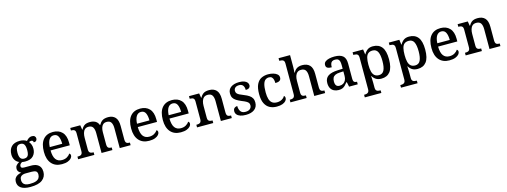

<svg xmlns="http://www.w3.org/2000/svg" viewBox="-11 -1856 8429 3191"><g transform="rotate(-15 4204.0 -260.0)"><path d="M232 240Q125 240 71 202.5Q17 165 17 96Q17 58 34 32Q51 6 80 -9Q109 -24 145 -29Q123 -38 104 -59Q85 -80 85 -113Q85 -144 103 -166.5Q121 -189 157 -210Q113 -227 88 -268Q63 -309 63 -362Q63 -448 111.5 -497.5Q160 -547 257 -547Q293 -547 324.5 -537Q356 -527 372 -514Q385 -528 399.5 -540.5Q414 -553 432 -561Q450 -569 471 -569Q503 -569 518.5 -553Q534 -537 534 -516Q534 -494 521 -478Q508 -462 476 -462Q476 -476 468 -487Q460 -498 442 -498Q430 -498 420 -495Q410 -492 401 -487Q419 -465 431 -435Q443 -405 443 -364Q443 -289 397.5 -240Q352 -191 257 -191Q245 -191 228.5 -192.5Q212 -194 203 -196Q185 -187 172 -172.5Q159 -158 159 -136Q159 -118 171 -109Q183 -100 217 -100H332Q394 -100 431.5 -80.5Q469 -61 486.5 -27.5Q504 6 504 51Q504 138 438 189Q372 240 232 240ZM234 188Q303 188 341.5 173.5Q380 159 396 133Q412 107 412 73Q412 31 387.5 16Q363 1 316 1H213Q187 1 163 8Q139 15 123.5 34Q108 53 108 91Q108 119 120 141Q132 163 159.5 175.5Q187 188 234 188ZM254 -242Q285 -242 303.5 -255.5Q322 -269 329.5 -296.5Q337 -324 337 -365Q337 -408 329 -437Q321 -466 302.5 -480.5Q284 -495 253 -495Q223 -495 204.5 -480Q186 -465 177.5 -436Q169 -407 169 -364Q169 -303 189 -272.5Q209 -242 254 -242Z M836 10Q722 10 659.5 -62Q597 -134 597 -264Q597 -405 657 -476Q717 -547 826 -547Q926 -547 983.5 -486.5Q1041 -426 1041 -307V-260H710Q712 -153 748.5 -104.5Q785 -56 854 -56Q906 -56 942.5 -78Q979 -100 997 -129Q1006 -125 1012 -115Q1018 -105 1018 -91Q1018 -69 998.5 -45.5Q979 -22 938.5 -6Q898 10 836 10ZM926 -317Q926 -396 903 -443Q880 -490 825 -490Q774 -490 745 -445.5Q716 -401 712 -317Z M1115 0V-45H1125Q1148 -45 1165 -50Q1182 -55 1192 -70.5Q1202 -86 1202 -116V-425Q1202 -454 1192.5 -468.5Q1183 -483 1165.5 -487.5Q1148 -492 1126 -492H1123V-536H1295L1308 -458H1313Q1333 -496 1356 -515Q1379 -534 1406 -540.5Q1433 -547 1465 -547Q1498 -547 1527 -538Q1556 -529 1577.5 -510Q1599 -491 1611 -458H1620Q1640 -496 1664.5 -515Q1689 -534 1717.5 -540.5Q1746 -547 1777 -547Q1854 -547 1897.5 -500.5Q1941 -454 1941 -352V-117Q1941 -86 1950 -70.5Q1959 -55 1976 -50Q1993 -45 2015 -45H2018V0H1831V-341Q1831 -406 1809 -441.5Q1787 -477 1733 -477Q1694 -477 1671 -457Q1648 -437 1638 -403Q1628 -369 1628 -330V-117Q1628 -86 1637.5 -70.5Q1647 -55 1663.5 -50Q1680 -45 1702 -45H1705V0H1518V-341Q1518 -406 1496 -441.5Q1474 -477 1420 -477Q1380 -477 1356 -455Q1332 -433 1322 -396Q1312 -359 1312 -317V-111Q1312 -83 1323 -68.5Q1334 -54 1351.5 -49.5Q1369 -45 1391 -45H1394V0Z M2337 10Q2223 10 2160.5 -62Q2098 -134 2098 -264Q2098 -405 2158 -476Q2218 -547 2327 -547Q2427 -547 2484.5 -486.5Q2542 -426 2542 -307V-260H2211Q2213 -153 2249.5 -104.5Q2286 -56 2355 -56Q2407 -56 2443.5 -78Q2480 -100 2498 -129Q2507 -125 2513 -115Q2519 -105 2519 -91Q2519 -69 2499.5 -45.5Q2480 -22 2439.5 -6Q2399 10 2337 10ZM2427 -317Q2427 -396 2404 -443Q2381 -490 2326 -490Q2275 -490 2246 -445.5Q2217 -401 2213 -317Z M2882 10Q2768 10 2705.5 -62Q2643 -134 2643 -264Q2643 -405 2703 -476Q2763 -547 2872 -547Q2972 -547 3029.5 -486.5Q3087 -426 3087 -307V-260H2756Q2758 -153 2794.5 -104.5Q2831 -56 2900 -56Q2952 -56 2988.5 -78Q3025 -100 3043 -129Q3052 -125 3058 -115Q3064 -105 3064 -91Q3064 -69 3044.5 -45.5Q3025 -22 2984.5 -6Q2944 10 2882 10ZM2972 -317Q2972 -396 2949 -443Q2926 -490 2871 -490Q2820 -490 2791 -445.5Q2762 -401 2758 -317Z M3161 0V-45H3167Q3190 -45 3208.5 -50Q3227 -55 3237.5 -70.5Q3248 -86 3248 -116V-424Q3248 -453 3237.5 -467.5Q3227 -482 3209.5 -486.5Q3192 -491 3170 -491H3166V-536H3341L3354 -458H3359Q3380 -496 3403.5 -515Q3427 -534 3454.5 -540.5Q3482 -547 3514 -547Q3593 -547 3637 -500.5Q3681 -454 3681 -352V-117Q3681 -86 3690 -70.5Q3699 -55 3715.5 -50Q3732 -45 3754 -45H3759V0H3571V-341Q3571 -406 3548.5 -441.5Q3526 -477 3470 -477Q3428 -477 3403.5 -455Q3379 -433 3368.5 -396Q3358 -359 3358 -317V-111Q3358 -83 3368.5 -68.5Q3379 -54 3396.5 -49.5Q3414 -45 3436 -45H3440V0Z M4002 10Q3946 10 3907 -3Q3868 -16 3847.5 -40.5Q3827 -65 3827 -99Q3827 -128 3839.5 -143Q3852 -158 3868.5 -164Q3885 -170 3898 -170Q3898 -115 3923 -78Q3948 -41 4006 -41Q4059 -41 4086 -65Q4113 -89 4113 -126Q4113 -150 4102.5 -166Q4092 -182 4065.5 -197.5Q4039 -213 3990 -232Q3938 -254 3903.5 -276Q3869 -298 3852 -327Q3835 -356 3835 -400Q3835 -471 3888.5 -508.5Q3942 -546 4030 -546Q4082 -546 4116.5 -533Q4151 -520 4167.5 -499Q4184 -478 4184 -454Q4184 -425 4164 -408Q4144 -391 4104 -391Q4104 -441 4082.5 -469Q4061 -497 4017 -497Q3972 -497 3949 -476.5Q3926 -456 3926 -422Q3926 -398 3938.5 -381Q3951 -364 3979 -349.5Q4007 -335 4054 -317Q4105 -297 4138 -275Q4171 -253 4187.5 -223.5Q4204 -194 4204 -152Q4204 -73 4149.5 -31.5Q4095 10 4002 10Z M4533 10Q4465 10 4412.5 -17.5Q4360 -45 4330 -105.5Q4300 -166 4300 -265Q4300 -373 4330 -434.5Q4360 -496 4412 -521.5Q4464 -547 4529 -547Q4577 -547 4618 -535Q4659 -523 4684 -500.5Q4709 -478 4709 -444Q4709 -422 4699 -406.5Q4689 -391 4667.5 -383Q4646 -375 4609 -375Q4609 -408 4602 -434.5Q4595 -461 4578 -477.5Q4561 -494 4530 -494Q4494 -494 4467.5 -474Q4441 -454 4427 -404.5Q4413 -355 4413 -266Q4413 -196 4427.5 -149.5Q4442 -103 4473 -80.5Q4504 -58 4555 -58Q4587 -58 4613.5 -67.5Q4640 -77 4660 -93.5Q4680 -110 4691 -131Q4700 -125 4705 -114.5Q4710 -104 4710 -90Q4710 -66 4690.5 -43Q4671 -20 4632 -5Q4593 10 4533 10Z M4768 0V-45H4774Q4797 -45 4815 -50Q4833 -55 4844 -70.5Q4855 -86 4855 -116V-649Q4855 -678 4843.5 -692Q4832 -706 4814 -710.5Q4796 -715 4776 -715H4767V-760H4965V-555Q4965 -535 4963.5 -513Q4962 -491 4961 -475Q4960 -459 4960 -459H4966Q4982 -491 5004 -510.5Q5026 -530 5053.5 -538.5Q5081 -547 5114 -547Q5198 -547 5243 -500.5Q5288 -454 5288 -352V-117Q5288 -86 5297.5 -70.5Q5307 -55 5323.5 -50Q5340 -45 5362 -45H5365V0H5178V-341Q5178 -406 5155.5 -441.5Q5133 -477 5076 -477Q5038 -477 5013 -456.5Q4988 -436 4976.5 -400Q4965 -364 4965 -317V-111Q4965 -83 4975.5 -68.5Q4986 -54 5004 -49.5Q5022 -45 5044 -45H5047V0Z M5597 10Q5553 10 5517.5 -7.5Q5482 -25 5462 -60.5Q5442 -96 5442 -151Q5442 -231 5498 -269.5Q5554 -308 5669 -312L5751 -315V-373Q5751 -409 5745.5 -436Q5740 -463 5722 -478.5Q5704 -494 5667 -494Q5632 -494 5613.5 -480Q5595 -466 5588.5 -441.5Q5582 -417 5582 -385Q5534 -385 5509 -399.5Q5484 -414 5484 -449Q5484 -485 5509.5 -506Q5535 -527 5577.5 -537Q5620 -547 5671 -547Q5766 -547 5813.5 -508Q5861 -469 5861 -375V-117Q5861 -89 5867 -73.5Q5873 -58 5887 -51.5Q5901 -45 5923 -45H5926V0H5777L5760 -81H5751Q5730 -54 5710 -33.5Q5690 -13 5664 -1.5Q5638 10 5597 10ZM5629 -55Q5667 -55 5694 -71.5Q5721 -88 5736 -119Q5751 -150 5751 -191V-270L5692 -267Q5640 -265 5610 -250.5Q5580 -236 5567.5 -210Q5555 -184 5555 -146Q5555 -116 5563 -95.5Q5571 -75 5587.5 -65Q5604 -55 5629 -55Z M5983 240V195H5992Q6013 195 6030.5 190Q6048 185 6059.5 170Q6071 155 6071 125V-422Q6071 -453 6060 -467.5Q6049 -482 6031.5 -486.5Q6014 -491 5993 -491H5981V-536H6162L6174 -449H6178Q6201 -493 6237 -519.5Q6273 -546 6331 -546Q6431 -546 6483.5 -479.5Q6536 -413 6536 -268Q6536 -123 6483.5 -56Q6431 11 6333 11Q6275 11 6238.5 -13Q6202 -37 6180 -75H6176Q6178 -58 6178.5 -36Q6179 -14 6180 6Q6181 26 6181 40V129Q6181 157 6192.5 171.5Q6204 186 6222 190.5Q6240 195 6260 195H6268V240ZM6308 -56Q6370 -56 6396.5 -110Q6423 -164 6423 -269Q6423 -374 6396.5 -426.5Q6370 -479 6308 -479Q6259 -479 6231.5 -456Q6204 -433 6192.5 -386Q6181 -339 6181 -268Q6181 -199 6192.5 -152Q6204 -105 6232 -80.5Q6260 -56 6308 -56Z M6606 240V195H6615Q6636 195 6653.5 190Q6671 185 6682.5 170Q6694 155 6694 125V-422Q6694 -453 6683 -467.5Q6672 -482 6654.5 -486.5Q6637 -491 6616 -491H6604V-536H6785L6797 -449H6801Q6824 -493 6860 -519.5Q6896 -546 6954 -546Q7054 -546 7106.5 -479.5Q7159 -413 7159 -268Q7159 -123 7106.5 -56Q7054 11 6956 11Q6898 11 6861.5 -13Q6825 -37 6803 -75H6799Q6801 -58 6801.5 -36Q6802 -14 6803 6Q6804 26 6804 40V129Q6804 157 6815.5 171.5Q6827 186 6845 190.5Q6863 195 6883 195H6891V240ZM6931 -56Q6993 -56 7019.5 -110Q7046 -164 7046 -269Q7046 -374 7019.5 -426.5Q6993 -479 6931 -479Q6882 -479 6854.5 -456Q6827 -433 6815.5 -386Q6804 -339 6804 -268Q6804 -199 6815.5 -152Q6827 -105 6855 -80.5Q6883 -56 6931 -56Z M7504 10Q7390 10 7327.5 -62Q7265 -134 7265 -264Q7265 -405 7325 -476Q7385 -547 7494 -547Q7594 -547 7651.5 -486.5Q7709 -426 7709 -307V-260H7378Q7380 -153 7416.5 -104.5Q7453 -56 7522 -56Q7574 -56 7610.5 -78Q7647 -100 7665 -129Q7674 -125 7680 -115Q7686 -105 7686 -91Q7686 -69 7666.5 -45.5Q7647 -22 7606.5 -6Q7566 10 7504 10ZM7594 -317Q7594 -396 7571 -443Q7548 -490 7493 -490Q7442 -490 7413 -445.5Q7384 -401 7380 -317Z M7783 0V-45H7789Q7812 -45 7830.5 -50Q7849 -55 7859.5 -70.5Q7870 -86 7870 -116V-424Q7870 -453 7859.5 -467.5Q7849 -482 7831.5 -486.5Q7814 -491 7792 -491H7788V-536H7963L7976 -458H7981Q8002 -496 8025.5 -515Q8049 -534 8076.5 -540.5Q8104 -547 8136 -547Q8215 -547 8259 -500.5Q8303 -454 8303 -352V-117Q8303 -86 8312 -70.5Q8321 -55 8337.5 -50Q8354 -45 8376 -45H8381V0H8193V-341Q8193 -406 8170.5 -441.5Q8148 -477 8092 -477Q8050 -477 8025.5 -455Q8001 -433 7990.5 -396Q7980 -359 7980 -317V-111Q7980 -83 7990.5 -68.5Q8001 -54 8018.5 -49.5Q8036 -45 8058 -45H8062V0Z"/></g></svg>

Font: Noto Serif Armenian Medium
Style: Regular
Weight: 500
Version: Version 2.007